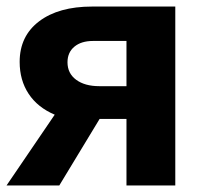

<svg xmlns="http://www.w3.org/2000/svg" viewBox="-20 -566 633 586"><path d="M147 -216Q95 -238 67.5 -279.5Q40 -321 40 -377Q40 -456 99.5 -501Q159 -546 261 -546H515V0H366V-203H284L161 0H0ZM366 -303V-441H264Q228 -441 207 -423.5Q186 -406 186 -376Q186 -342 212.5 -322.5Q239 -303 283 -303Z"/></svg>

Font: OpenSansMMV
Style: Bold
Weight: 700
Foundry: Ascender Corporation
Version: Version 4.001